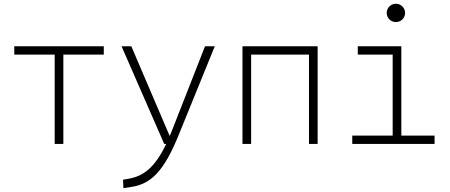

<svg xmlns="http://www.w3.org/2000/svg" viewBox="-20 -763 2384 1018"><path d="M270 0H315.9V-473.6H530.3V-517.6H55.7V-473.6H270Z M634.3 234.4 676.8 228C782.7 212.4 850.6 141.1 926.8 -45.9L1118.7 -517.6H1066.9L891.6 -70.3C888.2 -61 884.3 -52.2 880.9 -43.9H878.9L676.3 -517.6H624.5L850.6 0H861.3C803.7 120.6 745.1 169.4 665 184.1L632.3 189.9Z M1618.2 0H1664.1V-517.6H1265.6V0H1311.5V-473.6H1618.2Z M1847.7 0H2284.2V-43.9H2107.9V-517.6H1877V-473.6H2062V-43.9H1847.7ZM2079.1 -646C2106 -646 2127.9 -667.5 2127.9 -694.3C2127.9 -721.2 2106 -743.2 2079.1 -743.2C2052.2 -743.2 2030.3 -721.2 2030.3 -694.3C2030.3 -667.5 2052.2 -646 2079.1 -646Z"/></svg>

Font: Cascadia Code PL ExtraLight
Style: Regular
Weight: 200
Monospace: yes
Designer: Aaron Bell
Foundry: Saja Typeworks
Version: Version 2404.023